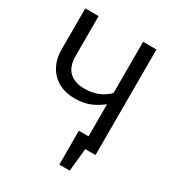

<svg xmlns="http://www.w3.org/2000/svg" viewBox="-196 -811 1000 1084"><g transform="rotate(30 304.0 -269.5)"><path d="M418 -688H504.9V0H438L422.9 148.9H355V-71.8H418V-280.8Q374.5 -247.6 334.5 -232.7Q294.4 -217.8 242.2 -217.8Q150.9 -217.8 95.9 -273.2Q41 -328.6 41 -422.9V-688H127.9V-429.2Q127.9 -360.8 162.8 -326.9Q197.8 -293 263.2 -293Q356.9 -293 418 -354Z"/></g></svg>

Font: Fira Sans Book
Style: Regular
Weight: 350
Designer: Carrois Corporate & Edenspiekermann AG
Foundry: Carrois Corporate GbR & Edenspiekermann AG
Version: Version 4.203;PS 004.203;hotconv 1.0.88;makeotf.lib2.5.64775